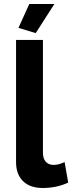

<svg xmlns="http://www.w3.org/2000/svg" viewBox="-20 -929 360 957"><path d="M251 -909 158 -764 72 -790 126 -909ZM60 -121V-730H194V-168Q194 -139 208 -123Q222 -107 248 -107Q272 -107 302 -121L320 -19Q263 8 192 8Q130 8 95 -26Q60 -60 60 -121Z"/></svg>

Font: Raleway
Style: Bold
Weight: 700
Designer: Matt McInerney, Pablo Impallari, Rodrigo Fuenzalida
Foundry: Matt McInerney, Pablo Impallari, Rodrigo Fuenzalida
Version: Version 3.000